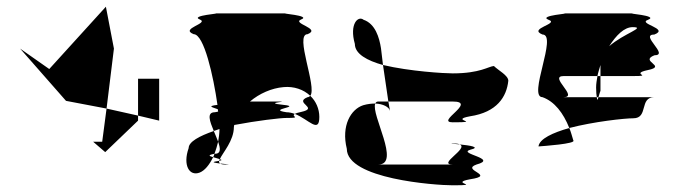

<svg xmlns="http://www.w3.org/2000/svg" viewBox="-20 -735 2021 573"><path d="M40 -590 127 -529 296 -715 320 -590 298 -411 177 -434ZM258 -312 294 -281 392 -375V-390L298 -411L285 -312ZM392 -390V-500H455V-375Z M543 -293C525 -242 545 -208 576 -220C591 -226 605 -243 616 -266C605 -269 598 -272 620 -276C624 -287 628 -299 631 -312C627 -322 623 -333 618 -344C575 -329 543 -312 543 -293ZM558 -633C515 -650 606 -665 576 -677C546 -689 646 -695 621 -695H835C810 -695 910 -689 879 -677C849 -665 940 -650 898 -633C858 -633 927 -475 906 -449C886 -468 857 -478 826 -475C791 -472 754 -456 726 -432H802C864 -432 755 -429 826 -422C884 -416 774 -409 835 -400C843 -400 852 -398 860 -395C846 -387 883 -383 835 -383C816 -383 748 -375 679 -362C679 -360 678 -358 678 -356C678 -315 645 -280 636 -260C631 -262 622 -264 616 -266C618 -269 619 -272 620 -276H621C640 -276 638 -292 631 -312C633 -324 635 -337 635 -350C629 -348 624 -346 618 -344C606 -373 596 -400 621 -400C625 -401 629 -401 631 -402C631 -404 630 -407 630 -409C618 -414 594 -418 629 -422C617 -507 589 -633 558 -633ZM629 -254C631 -254 633 -255 634 -255C633 -252 634 -249 637 -247C621 -249 607 -251 629 -254ZM634 -255C644 -257 642 -258 636 -260C635 -258 634 -257 634 -255ZM637 -247C640 -245 644 -244 652 -244C675 -244 655 -245 637 -247ZM860 -395C901 -379 933 -335 933 -386C933 -410 923 -433 906 -449C904 -447 901 -445 898 -445C855 -428 934 -413 879 -401C869 -399 863 -397 860 -395Z M1015 -291C1015 -201 1278 -182 1331 -182C1424 -182 1317 -188 1383 -200C1463 -212 1354 -227 1402 -244C1469 -262 1345 -276 1383 -288C1417 -296 1381 -301 1352 -304C1380 -292 1284 -244 1331 -244H1109C1177 -244 1086 -394 1100 -426C1090 -426 1078 -425 1064 -421C1027 -409 998 -360 1015 -291ZM1039 -604C1022 -664 1049 -689 1065 -676C1100 -664 1112 -623 1117 -591L1123 -541C1076 -554 1039 -574 1039 -604ZM1100 -426C1102 -430 1104 -432 1109 -432H1139L1144 -404C1141 -416 1123 -425 1100 -426ZM1123 -541 1139 -432H1331C1406 -432 1278 -370 1331 -370C1424 -370 1317 -376 1383 -388C1463 -400 1492 -446 1497 -494C1497 -510 1467 -525 1454 -538C1438 -537 1413 -516 1331 -516C1306 -516 1203 -522 1123 -541ZM1352 -304C1332 -306 1319 -307 1331 -307C1341 -307 1349 -306 1352 -304Z M1587 -298C1601 -299 1701 -306 1691 -316C1687 -329 1684 -341 1679 -353C1630 -339 1590 -321 1587 -298ZM1599 -445C1554 -445 1645 -632 1599 -632C1554 -650 1651 -664 1617 -676C1584 -689 1690 -695 1662 -695H1870C1842 -695 1948 -689 1914 -676C1881 -664 1979 -650 1933 -632C1887 -632 1979 -570 1933 -570C1887 -552 1972 -538 1914 -526C1857 -514 1933 -508 1870 -508H1772V-541C1769 -530 1765 -519 1763 -508H1662C1616 -508 1708 -445 1662 -445H1761C1762 -433 1764 -437 1766 -445H1933C1887 -445 1916 -382 1870 -382C1844 -382 1752 -372 1679 -353C1661 -398 1635 -432 1599 -445ZM1759 -474C1759 -460 1760 -451 1761 -445H1766C1768 -453 1772 -464 1772 -464V-508H1763C1761 -496 1759 -485 1759 -474ZM1798 -597C1841 -635 1910 -654 1868 -654C1843 -654 1819 -630 1798 -597Z"/></svg>

Font: bitstorm
Style: exext
Weight: 400
Version: Version 0.2